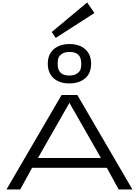

<svg xmlns="http://www.w3.org/2000/svg" viewBox="-20 -1504 1102 1524"><path d="M468.8 -750H593.8L1031.2 0H921.9L828.1 -171.9H234.4L140.6 0H31.2ZM781.2 -250 531.2 -687.5 281.2 -250ZM531.2 -841.8Q451.2 -841.8 404.8 -883.8Q359.4 -925.8 359.4 -998Q359.4 -1073.2 407.2 -1113.8Q455.1 -1154.3 531.2 -1154.3Q611.3 -1154.3 657.7 -1112.3Q703.1 -1070.3 703.1 -998Q703.1 -922.4 655.8 -882.3Q607.9 -841.8 531.2 -841.8ZM531.2 -904.3Q584.5 -904.3 611.3 -938.5Q625 -955.1 625 -998Q625 -1044.9 603 -1068.4Q580.1 -1091.8 531.2 -1091.8Q478 -1091.8 451.2 -1057.6Q437.5 -1041 437.5 -998Q437.5 -950.2 460 -927.7Q482.9 -904.3 531.2 -904.3ZM390.6 -1250 671.9 -1484.4 729.5 -1400.4 421.9 -1203.1Z"/></svg>

Font: Michroma+
Style: Regular
Weight: 400
Designer: beogot
Foundry: beogot
Version: Version